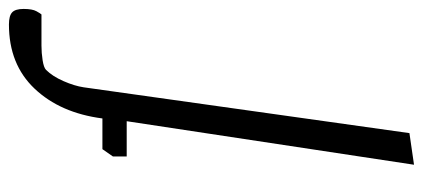

<svg xmlns="http://www.w3.org/2000/svg" viewBox="-272 -478 924 419"><g transform="rotate(-90 189.5 -269.0)"><path d="M39 173 134 -454H57V-484L73 -507H140Q152 -599 205 -655Q258 -711 345 -711Q364 -711 371.5 -704Q379 -697 379 -679Q379 -660 374 -651Q369 -642 367 -640H299Q283 -640 267 -637.5Q251 -635 246 -630Q232 -616 221.5 -592Q211 -568 208 -548L108 163Z"/></g></svg>

Font: Faustina Light Light
Style: Italic
Weight: 300
Italic angle: -8°
Version: Version 1.200